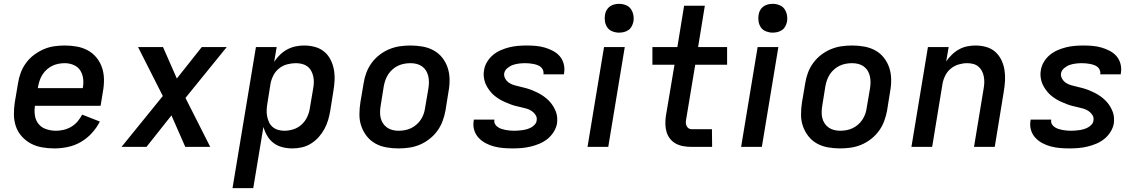

<svg xmlns="http://www.w3.org/2000/svg" viewBox="-20 -765 5940 1000"><path d="M264 8Q231 8 199.5 2.5Q168 -3 141.5 -17Q115 -31 94 -54Q73 -77 63 -106Q53 -135 52.5 -167Q52 -199 57 -232L74 -332Q78 -359 88 -386Q98 -413 115.5 -437Q133 -461 157 -479Q181 -497 207.5 -508.5Q234 -520 262 -524Q290 -528 317 -528Q349 -528 380 -522.5Q411 -517 437.5 -502.5Q464 -488 483 -464.5Q502 -441 511.5 -412.5Q521 -384 521.5 -352Q522 -320 516 -288L504 -214H162Q158 -188 162 -162.5Q166 -137 181.5 -118.5Q197 -100 221.5 -92Q246 -84 272 -84Q292 -84 312.5 -89Q333 -94 351.5 -105Q370 -116 384 -132.5Q398 -149 408 -168L500 -132Q484 -100 458.5 -72Q433 -44 401 -25.5Q369 -7 333.5 0.5Q298 8 264 8ZM177 -306H411Q416 -331 413 -355Q410 -379 398 -398Q386 -417 364 -426.5Q342 -436 317 -436Q302 -436 285.5 -433Q269 -430 254 -423Q239 -416 225.5 -404.5Q212 -393 202.5 -378.5Q193 -364 187.5 -348.5Q182 -333 179 -317Z M613 0 828 -265 699 -520H829L901 -356L1031 -520H1161L946 -255L1075 0H945L873 -164L743 0Z M1191 215 1313 -520H1421L1408 -443Q1421 -463 1438.5 -480Q1456 -497 1477 -508Q1498 -519 1520 -523.5Q1542 -528 1564 -528Q1593 -528 1620.5 -520.5Q1648 -513 1668.5 -496Q1689 -479 1701.5 -454.5Q1714 -430 1719 -402.5Q1724 -375 1722.5 -346Q1721 -317 1716 -288L1700 -188Q1696 -164 1689 -140Q1682 -116 1669.5 -93Q1657 -70 1639.5 -50.5Q1622 -31 1599.5 -17Q1577 -3 1552 2.5Q1527 8 1503 8Q1476 8 1450.5 1.5Q1425 -5 1405 -20Q1385 -35 1372 -57Q1359 -79 1352 -104L1299 215ZM1461 -84Q1484 -84 1508 -91.5Q1532 -99 1551 -116.5Q1570 -134 1580.5 -157Q1591 -180 1594 -203L1611 -303Q1614 -319 1614.5 -335.5Q1615 -352 1611.5 -367.5Q1608 -383 1600.5 -396.5Q1593 -410 1581 -419Q1569 -428 1553.5 -432Q1538 -436 1521 -436Q1499 -436 1476 -430Q1453 -424 1434 -409Q1415 -394 1404 -372.5Q1393 -351 1389 -329L1373 -229Q1370 -212 1369 -194.5Q1368 -177 1371 -161Q1374 -145 1380.5 -130Q1387 -115 1399 -104.5Q1411 -94 1427 -89Q1443 -84 1461 -84Z M2055 8Q2023 8 1992 2.5Q1961 -3 1935 -17.5Q1909 -32 1890.5 -55.5Q1872 -79 1862 -107.5Q1852 -136 1852 -168Q1852 -200 1857 -232L1874 -332Q1878 -359 1888 -386Q1898 -413 1915.5 -437Q1933 -461 1957 -479.5Q1981 -498 2008 -509Q2035 -520 2062.5 -524Q2090 -528 2118 -528Q2150 -528 2181 -522.5Q2212 -517 2238.5 -502.5Q2265 -488 2283.5 -464.5Q2302 -441 2311.5 -412.5Q2321 -384 2321.5 -352Q2322 -320 2316 -288L2300 -188Q2295 -161 2285 -134Q2275 -107 2257.5 -83Q2240 -59 2216 -40.5Q2192 -22 2165.5 -11Q2139 0 2111 4Q2083 8 2055 8ZM2056 -84Q2072 -84 2088.5 -87Q2105 -90 2120 -97Q2135 -104 2148.5 -115.5Q2162 -127 2171.5 -141.5Q2181 -156 2186.5 -171.5Q2192 -187 2194 -203L2211 -303Q2214 -320 2214 -336.5Q2214 -353 2210.5 -368.5Q2207 -384 2199 -397Q2191 -410 2178.5 -419Q2166 -428 2150.5 -432Q2135 -436 2118 -436Q2102 -436 2085.5 -433Q2069 -430 2054 -423Q2039 -416 2025.5 -404.5Q2012 -393 2002.5 -378.5Q1993 -364 1987.5 -348.5Q1982 -333 1979 -317L1963 -217Q1960 -200 1959.5 -183.5Q1959 -167 1962.5 -151.5Q1966 -136 1974.5 -123Q1983 -110 1995.5 -101Q2008 -92 2023.5 -88Q2039 -84 2056 -84Z M2651 8Q2626 8 2601.5 6Q2577 4 2554 -2Q2531 -8 2510 -19Q2489 -30 2473 -47Q2457 -64 2450 -87Q2443 -110 2447 -135L2448 -142H2555V-140Q2553 -128 2558.5 -118.5Q2564 -109 2573 -103Q2582 -97 2592.5 -93.5Q2603 -90 2614 -88Q2625 -86 2636.5 -85Q2648 -84 2659 -84Q2670 -84 2681 -85Q2692 -86 2703 -87.5Q2714 -89 2725.5 -92.5Q2737 -96 2747 -101.5Q2757 -107 2765.5 -116.5Q2774 -126 2775 -137Q2778 -153 2769.5 -166Q2761 -179 2749 -187Q2737 -195 2722 -199.5Q2707 -204 2692 -207Q2677 -210 2662.5 -214Q2648 -218 2634 -223.5Q2620 -229 2606.5 -235Q2593 -241 2580 -249Q2567 -257 2555.5 -266.5Q2544 -276 2535 -287Q2526 -298 2518 -311Q2510 -324 2505.5 -338Q2501 -352 2499.5 -367.5Q2498 -383 2501 -399Q2504 -421 2516.5 -442Q2529 -463 2547.5 -478.5Q2566 -494 2588 -503.5Q2610 -513 2632 -518.5Q2654 -524 2677 -526Q2700 -528 2722 -528Q2746 -528 2770 -526Q2794 -524 2816.5 -517.5Q2839 -511 2860 -500Q2881 -489 2895.5 -472Q2910 -455 2916 -432Q2922 -409 2918 -385L2917 -378H2810L2811 -380Q2812 -391 2808 -400.5Q2804 -410 2796 -416.5Q2788 -423 2778 -426.5Q2768 -430 2757.5 -432Q2747 -434 2736 -435Q2725 -436 2715 -436Q2699 -436 2683 -434Q2667 -432 2652 -427Q2637 -422 2623 -410.5Q2609 -399 2606 -383Q2604 -368 2612 -354.5Q2620 -341 2632.5 -333Q2645 -325 2659.5 -321Q2674 -317 2689 -313.5Q2704 -310 2719 -306Q2734 -302 2748 -296.5Q2762 -291 2775.5 -284.5Q2789 -278 2801 -270.5Q2813 -263 2824.5 -253.5Q2836 -244 2845.5 -233Q2855 -222 2862.5 -209.5Q2870 -197 2875.5 -182.5Q2881 -168 2882 -152.5Q2883 -137 2881 -121Q2877 -99 2863.5 -77.5Q2850 -56 2831 -41Q2812 -26 2789.5 -16.5Q2767 -7 2743.5 -1.5Q2720 4 2697 6Q2674 8 2651 8Z M3040 0 3126 -520H3234L3148 0ZM3204 -595Q3187 -595 3170 -601.5Q3153 -608 3143.5 -621.5Q3134 -635 3131 -652.5Q3128 -670 3131 -688Q3133 -701 3139.5 -712.5Q3146 -724 3156.5 -731.5Q3167 -739 3179.5 -742Q3192 -745 3205 -745Q3222 -745 3239 -738.5Q3256 -732 3265.5 -718.5Q3275 -705 3278.5 -687.5Q3282 -670 3279 -652Q3276 -639 3270 -627.5Q3264 -616 3253 -608.5Q3242 -601 3229.5 -598Q3217 -595 3204 -595Z M3689 0H3582Q3561 0 3540 -3.5Q3519 -7 3501 -16.5Q3483 -26 3470.5 -41.5Q3458 -57 3452 -76.5Q3446 -96 3445.5 -117Q3445 -138 3448 -160L3493 -428H3378V-520H3508L3543 -735H3651L3616 -520H3767V-428H3601L3554 -145Q3552 -136 3552 -127Q3552 -118 3555.5 -110Q3559 -102 3566 -97Q3573 -92 3582 -92H3688Z M3840 0 3926 -520H4034L3948 0ZM4004 -595Q3987 -595 3970 -601.5Q3953 -608 3943.5 -621.5Q3934 -635 3931 -652.5Q3928 -670 3931 -688Q3933 -701 3939.5 -712.5Q3946 -724 3956.5 -731.5Q3967 -739 3979.5 -742Q3992 -745 4005 -745Q4022 -745 4039 -738.5Q4056 -732 4065.5 -718.5Q4075 -705 4078.5 -687.5Q4082 -670 4079 -652Q4076 -639 4070 -627.5Q4064 -616 4053 -608.5Q4042 -601 4029.5 -598Q4017 -595 4004 -595Z M4355 8Q4323 8 4292 2.5Q4261 -3 4235 -17.5Q4209 -32 4190.5 -55.5Q4172 -79 4162 -107.5Q4152 -136 4152 -168Q4152 -200 4157 -232L4174 -332Q4178 -359 4188 -386Q4198 -413 4215.5 -437Q4233 -461 4257 -479.5Q4281 -498 4308 -509Q4335 -520 4362.5 -524Q4390 -528 4418 -528Q4450 -528 4481 -522.5Q4512 -517 4538.5 -502.5Q4565 -488 4583.5 -464.5Q4602 -441 4611.5 -412.5Q4621 -384 4621.5 -352Q4622 -320 4616 -288L4600 -188Q4595 -161 4585 -134Q4575 -107 4557.5 -83Q4540 -59 4516 -40.5Q4492 -22 4465.5 -11Q4439 0 4411 4Q4383 8 4355 8ZM4356 -84Q4372 -84 4388.5 -87Q4405 -90 4420 -97Q4435 -104 4448.5 -115.5Q4462 -127 4471.5 -141.5Q4481 -156 4486.5 -171.5Q4492 -187 4494 -203L4511 -303Q4514 -320 4514 -336.5Q4514 -353 4510.5 -368.5Q4507 -384 4499 -397Q4491 -410 4478.5 -419Q4466 -428 4450.5 -432Q4435 -436 4418 -436Q4402 -436 4385.5 -433Q4369 -430 4354 -423Q4339 -416 4325.5 -404.5Q4312 -393 4302.5 -378.5Q4293 -364 4287.5 -348.5Q4282 -333 4279 -317L4263 -217Q4260 -200 4259.5 -183.5Q4259 -167 4262.5 -151.5Q4266 -136 4274.5 -123Q4283 -110 4295.5 -101Q4308 -92 4323.5 -88Q4339 -84 4356 -84Z M4727 0 4813 -520H4921L4908 -445Q4921 -464 4938 -480.5Q4955 -497 4975 -508Q4995 -519 5017 -523.5Q5039 -528 5060 -528Q5089 -528 5116 -520.5Q5143 -513 5163 -495.5Q5183 -478 5195 -453.5Q5207 -429 5211.5 -401.5Q5216 -374 5214.5 -345.5Q5213 -317 5208 -288L5161 0H5053L5103 -303Q5106 -319 5106.5 -335Q5107 -351 5104 -366.5Q5101 -382 5094 -395.5Q5087 -409 5075.5 -418.5Q5064 -428 5049 -432Q5034 -436 5017 -436Q4996 -436 4973.5 -429.5Q4951 -423 4932.5 -408Q4914 -393 4903.5 -372Q4893 -351 4889 -329L4835 0Z M5551 8Q5526 8 5501.5 6Q5477 4 5454 -2Q5431 -8 5410 -19Q5389 -30 5373 -47Q5357 -64 5350 -87Q5343 -110 5347 -135L5348 -142H5455V-140Q5453 -128 5458.5 -118.5Q5464 -109 5473 -103Q5482 -97 5492.5 -93.5Q5503 -90 5514 -88Q5525 -86 5536.5 -85Q5548 -84 5559 -84Q5570 -84 5581 -85Q5592 -86 5603 -87.5Q5614 -89 5625.5 -92.5Q5637 -96 5647 -101.5Q5657 -107 5665.5 -116.5Q5674 -126 5675 -137Q5678 -153 5669.5 -166Q5661 -179 5649 -187Q5637 -195 5622 -199.5Q5607 -204 5592 -207Q5577 -210 5562.5 -214Q5548 -218 5534 -223.5Q5520 -229 5506.5 -235Q5493 -241 5480 -249Q5467 -257 5455.5 -266.5Q5444 -276 5435 -287Q5426 -298 5418 -311Q5410 -324 5405.5 -338Q5401 -352 5399.5 -367.5Q5398 -383 5401 -399Q5404 -421 5416.5 -442Q5429 -463 5447.5 -478.5Q5466 -494 5488 -503.5Q5510 -513 5532 -518.5Q5554 -524 5577 -526Q5600 -528 5622 -528Q5646 -528 5670 -526Q5694 -524 5716.5 -517.5Q5739 -511 5760 -500Q5781 -489 5795.5 -472Q5810 -455 5816 -432Q5822 -409 5818 -385L5817 -378H5710L5711 -380Q5712 -391 5708 -400.5Q5704 -410 5696 -416.5Q5688 -423 5678 -426.5Q5668 -430 5657.5 -432Q5647 -434 5636 -435Q5625 -436 5615 -436Q5599 -436 5583 -434Q5567 -432 5552 -427Q5537 -422 5523 -410.5Q5509 -399 5506 -383Q5504 -368 5512 -354.5Q5520 -341 5532.5 -333Q5545 -325 5559.5 -321Q5574 -317 5589 -313.5Q5604 -310 5619 -306Q5634 -302 5648 -296.5Q5662 -291 5675.5 -284.5Q5689 -278 5701 -270.5Q5713 -263 5724.5 -253.5Q5736 -244 5745.5 -233Q5755 -222 5762.5 -209.5Q5770 -197 5775.5 -182.5Q5781 -168 5782 -152.5Q5783 -137 5781 -121Q5777 -99 5763.5 -77.5Q5750 -56 5731 -41Q5712 -26 5689.5 -16.5Q5667 -7 5643.5 -1.5Q5620 4 5597 6Q5574 8 5551 8Z"/></svg>

Font: Iosevka Aile Semibold
Style: Italic
Weight: 600
Italic angle: -9°
Designer: Belleve Invis
Foundry: Belleve Invis
Version: Version 31.1.0; ttfautohint (v1.8.4)